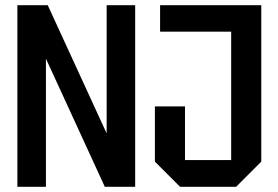

<svg xmlns="http://www.w3.org/2000/svg" viewBox="-20 -720 1073 740"><path d="M47 0V-700H164L391 -206V-700H501V0H384L157 -494V0ZM577 -97V-310H693V-103H871V-598H597V-700H987V-97L890 0H674Z"/></svg>

Font: Tektur SemiCondensed Medium
Style: Regular
Weight: 500
Width: 4
Designer: Adam Jagosz
Foundry: Adam Jagosz
Version: Version 1.005;gftools[0.9.30]